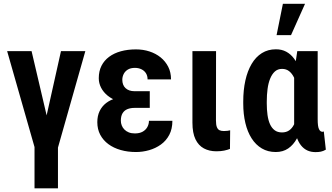

<svg xmlns="http://www.w3.org/2000/svg" viewBox="-20 -801 1771 1024"><path d="M289.1 -47.9V203.6H164.1V-47.9ZM215.8 -127.9 305.2 -528.3H435.1L285.2 0H201.7ZM148.4 -528.3 242.7 -126 252 0H168.9L18.1 -528.3Z M674.3 -287.1H778.8V-225.6H698.2Q675.8 -225.6 659.2 -218.8Q642.6 -211.9 633.5 -196.8Q624.5 -181.6 624.5 -157.7Q624.5 -144.5 629.2 -132.3Q633.8 -120.1 643.3 -110.4Q652.8 -100.6 666.7 -95Q680.7 -89.4 699.2 -89.4Q724.1 -89.4 740.7 -98.6Q757.3 -107.9 765.9 -123.5Q774.4 -139.2 774.4 -156.7H899.4Q899.4 -113.3 882.8 -81.8Q866.2 -50.3 837.9 -30Q809.6 -9.8 775.1 0Q740.7 9.8 705.1 9.8Q661.1 9.8 623.5 -1Q585.9 -11.7 558.1 -32.2Q530.3 -52.7 514.6 -82.3Q499 -111.8 499 -149.4Q499 -182.6 511.2 -208.3Q523.4 -233.9 546.1 -251.5Q568.8 -269 601.3 -278.1Q633.8 -287.1 674.3 -287.1ZM778.8 -252H674.3Q637.7 -252 607.2 -262.2Q576.7 -272.5 554.2 -290.8Q531.7 -309.1 519.3 -333Q506.8 -356.9 506.8 -383.8Q506.8 -421.4 521.2 -450Q535.6 -478.5 562 -498Q588.4 -517.6 624.8 -527.6Q661.1 -537.6 705.1 -537.6Q743.7 -537.6 777.3 -526.6Q811 -515.6 836.7 -494.9Q862.3 -474.1 877.2 -444.8Q892.1 -415.5 892.1 -377.4H767.1Q767.1 -396.5 758.5 -410.2Q750 -423.8 734.6 -431.4Q719.2 -439 699.7 -439Q676.3 -439 661.4 -429.7Q646.5 -420.4 639.4 -405.8Q632.3 -391.1 632.3 -375.5Q632.3 -361.8 636.5 -350.6Q640.6 -339.4 649.2 -331.3Q657.7 -323.2 669.9 -318.8Q682.1 -314.5 698.2 -314.5H778.8Z M1006.3 -528.3H1132.3L1131.8 -158.7Q1131.8 -135.3 1136.7 -123Q1141.6 -110.8 1150.9 -106.4Q1160.2 -102.1 1174.3 -102.1Q1184.1 -102.1 1193.1 -103.3Q1202.1 -104.5 1207.5 -106L1206.5 -6.8Q1192.9 -1.5 1175.3 2.2Q1157.7 5.9 1133.8 5.9Q1096.2 5.9 1067.4 -9.5Q1038.6 -24.9 1022.5 -58.3Q1006.3 -91.8 1006.3 -147Z M1277.3 -249V-259.3Q1277.3 -320.8 1288.6 -371.6Q1299.8 -422.4 1322 -460Q1344.2 -497.6 1376.7 -517.8Q1409.2 -538.1 1451.7 -538.1Q1482.4 -538.1 1506.3 -525.4Q1530.3 -512.7 1548.1 -488.8Q1565.9 -464.8 1578.1 -431.6Q1590.3 -398.4 1598.1 -357.7Q1606 -316.9 1609.9 -270V-247.6Q1604.5 -191.9 1593.5 -144.5Q1582.5 -97.2 1563.7 -62.7Q1544.9 -28.3 1517.1 -9.3Q1489.3 9.8 1450.7 9.8Q1408.7 9.8 1376.5 -9.3Q1344.2 -28.3 1322 -63Q1299.8 -97.7 1288.6 -145Q1277.3 -192.4 1277.3 -249ZM1402.8 -259.3V-249Q1402.8 -216.3 1406.7 -188Q1410.6 -159.7 1419.9 -138.9Q1429.2 -118.2 1444.8 -106.4Q1460.4 -94.7 1483.9 -94.7Q1506.3 -94.7 1522 -105.5Q1537.6 -116.2 1547.6 -136Q1557.6 -155.8 1564 -182.4Q1570.3 -209 1573.7 -239.7V-273.9Q1571.3 -307.6 1564.9 -336.7Q1558.6 -365.7 1548.1 -387.5Q1537.6 -409.2 1522 -421.4Q1506.3 -433.6 1484.4 -433.6Q1461.4 -433.6 1446 -419.7Q1430.7 -405.8 1420.9 -381.8Q1411.1 -357.9 1407 -326.7Q1402.8 -295.4 1402.8 -259.3ZM1565.4 -528.3H1674.3V-165Q1674.3 -145.5 1676 -132.6Q1677.7 -119.6 1681.4 -112.1Q1685.1 -104.5 1689.7 -101.3Q1694.3 -98.1 1700.2 -98.1Q1702.6 -98.1 1704.3 -98.9Q1706.1 -99.6 1707 -100.1L1717.8 -2.9Q1703.6 5.4 1690.9 7.8Q1678.2 10.3 1663.1 10.3Q1638.7 10.3 1619.4 1.5Q1600.1 -7.3 1585.4 -25.6Q1570.8 -43.9 1561.3 -72.3Q1551.8 -100.6 1548.8 -140.1V-415ZM1455.1 -613.8 1488.8 -780.8H1606.9L1532.2 -613.8Z"/></svg>

Font: Roboto Condensed SemiBold
Style: Regular
Weight: 600
Designer: Christian Robertson
Foundry: Google
Version: Version 3.008; 2023